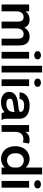

<svg xmlns="http://www.w3.org/2000/svg" viewBox="1414 -2236 833 3700"><g transform="rotate(90 1830.0 -385.5)"><path d="M65.9 0V-530.8H197.3V-461.4Q254.4 -540 355 -540Q475.1 -540 511.7 -439Q537.1 -486.3 580.8 -513.2Q624.5 -540 682.6 -540Q771.5 -540 813.5 -487.1Q855.5 -434.1 855.5 -344.2V0H724.1V-305.7Q724.1 -325.7 722.9 -339.8Q721.7 -354 716.6 -371.3Q711.4 -388.7 702.1 -399.4Q692.9 -410.2 675.8 -417.5Q658.7 -424.8 634.8 -424.8Q605.5 -424.8 583.7 -412.8Q562 -400.9 550 -380.4Q538.1 -359.9 532.2 -336.4Q526.4 -313 526.4 -286.1V0H396V-304.7Q396 -323.7 394.8 -337.9Q393.6 -352.1 388.4 -369.6Q383.3 -387.2 374.3 -398.2Q365.2 -409.2 348.1 -417Q331.1 -424.8 307.6 -424.8Q269.5 -424.8 243.9 -403.6Q218.3 -382.3 207.8 -351.3Q197.3 -320.3 197.3 -281.7V0Z M1044.9 -628.9Q1011.2 -628.9 988.3 -646.5Q965.3 -664.1 965.3 -694.3Q965.3 -724.1 988.3 -741.5Q1011.2 -758.8 1044.9 -758.8Q1078.1 -758.8 1100.8 -741.5Q1123.5 -724.1 1123.5 -694.3Q1123.5 -664.1 1100.8 -646.5Q1078.1 -628.9 1044.9 -628.9ZM979.5 0V-530.8H1109.4V0Z M1376.5 -781.7V0H1247.1V-781.7Z M1573.7 -628.9Q1540 -628.9 1517.1 -646.5Q1494.1 -664.1 1494.1 -694.3Q1494.1 -724.1 1517.1 -741.5Q1540 -758.8 1573.7 -758.8Q1606.9 -758.8 1629.6 -741.5Q1652.3 -724.1 1652.3 -694.3Q1652.3 -664.1 1629.6 -646.5Q1606.9 -628.9 1573.7 -628.9ZM1508.3 0V-530.8H1638.2V0Z M1950.2 11.2Q1859.9 11.2 1804.7 -31.2Q1749.5 -73.7 1749.5 -147.5Q1749.5 -187 1766.6 -217.8Q1783.7 -248.5 1814.7 -268.3Q1845.7 -288.1 1884.5 -299.8Q1923.3 -311.5 1971.7 -316.4Q2068.8 -326.2 2102.1 -334.5Q2135.3 -342.8 2135.3 -360.4V-361.3Q2135.3 -396.5 2103.8 -415.5Q2072.3 -434.6 2014.6 -434.6Q1889.6 -434.6 1889.6 -346.2H1759.8Q1759.8 -437.5 1830.8 -488.8Q1901.9 -540 2015.6 -540Q2085.9 -540 2141.6 -520Q2197.3 -500 2232.2 -457Q2267.1 -414.1 2267.1 -354V-111.8Q2267.1 -64.9 2273.4 -42Q2280.8 -16.1 2296.9 0H2166.5Q2154.3 -12.2 2145.5 -37.6Q2143.1 -44.9 2140.1 -58.6Q2110.8 -25.9 2060.8 -7.3Q2010.7 11.2 1950.2 11.2ZM1981.9 -92.3Q2048.3 -92.3 2092.3 -126Q2136.2 -159.7 2136.2 -225.1V-250Q2084 -235.8 2000 -228Q1938 -221.7 1909.9 -206.5Q1881.8 -191.4 1881.8 -158.7Q1881.8 -92.3 1981.9 -92.3Z M2389.2 0V-530.8H2520.5V-460Q2543.9 -497.6 2582.3 -518.8Q2620.6 -540 2672.4 -540Q2700.7 -540 2720.5 -535.9Q2740.2 -531.7 2746.6 -527.3L2722.7 -407.2Q2703.1 -420.9 2661.6 -420.9Q2630.4 -420.9 2605.5 -411.6Q2580.6 -402.3 2564.9 -387.2Q2549.3 -372.1 2539.1 -351.1Q2528.8 -330.1 2524.7 -308.8Q2520.5 -287.6 2520.5 -264.2V0Z M3040.5 11.2Q2990.7 11.2 2946.8 -7.1Q2902.8 -25.4 2869.1 -59.6Q2835.4 -93.8 2815.9 -147.2Q2796.4 -200.7 2796.4 -267.1Q2796.4 -331.1 2816.4 -383.5Q2836.4 -436 2870.4 -469.7Q2904.3 -503.4 2948.2 -521.7Q2992.2 -540 3040.5 -540Q3088.4 -540 3131.8 -521Q3175.3 -502 3208 -467.8V-781.7H3339.8V0H3208V-63.5Q3175.8 -27.8 3132.6 -8.3Q3089.4 11.2 3040.5 11.2ZM3070.8 -105Q3126.5 -105 3167.2 -143.8Q3208 -182.6 3208 -241.7V-295.9Q3208 -353 3166.7 -390.6Q3125.5 -428.2 3070.8 -428.2Q3009.8 -428.2 2971.2 -387.5Q2932.6 -346.7 2932.6 -267.1Q2932.6 -188 2971.2 -146.5Q3009.8 -105 3070.8 -105Z M3531.7 -628.9Q3498 -628.9 3475.1 -646.5Q3452.1 -664.1 3452.1 -694.3Q3452.1 -724.1 3475.1 -741.5Q3498 -758.8 3531.7 -758.8Q3564.9 -758.8 3587.6 -741.5Q3610.4 -724.1 3610.4 -694.3Q3610.4 -664.1 3587.6 -646.5Q3564.9 -628.9 3531.7 -628.9ZM3466.3 0V-530.8H3596.2V0Z"/></g></svg>

Font: Epilogue SemiBold
Style: Regular
Weight: 600
Designer: Tyler Finck
Foundry: Etcetera Type Co
Version: Version 2.112